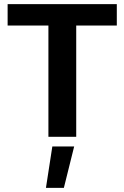

<svg xmlns="http://www.w3.org/2000/svg" viewBox="-20 -664 604 932"><path d="M215 0V-540H17V-644H547V-540H350V0ZM203 248 234 47H340L290 248Z"/></svg>

Font: Kanit Medium
Style: Regular
Weight: 500
Designer: Katatrad Team
Foundry: CadsonDemak
Version: Version 2.000; ttfautohint (v1.8.3)